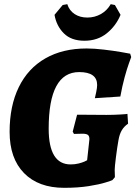

<svg xmlns="http://www.w3.org/2000/svg" viewBox="-20 -888 665 919"><path d="M590 -343 593 -296Q574 -283 563 -264.5Q552 -246 547 -217Q541 -184 535 -136.5Q529 -89 529 -75L530 -40L518 -26Q518 -25 486.5 -15Q455 -5 404 3Q353 11 287 11Q164 11 95 -59.5Q26 -130 26 -257Q26 -381 70 -471Q114 -561 197 -608.5Q280 -656 395 -656Q431 -656 477.5 -650.5Q524 -645 558.5 -639Q593 -633 603 -631L608 -615Q606 -609 597 -584.5Q588 -560 576.5 -518Q565 -476 556 -426L434 -418Q436 -425 440.5 -447Q445 -469 445 -481Q445 -543 359 -543Q213 -543 213 -272Q213 -101 318 -101Q339 -101 356.5 -105.5Q374 -110 384 -114.5Q394 -119 397 -121L406 -203Q408 -217 408 -222Q408 -237 400.5 -242.5Q393 -248 375 -248L334 -247L328 -258L349 -339L490 -338Q523 -338 556.5 -340Q590 -342 590 -343ZM510 -868 530 -864 557 -817Q535 -764 491 -728.5Q447 -693 384 -693Q321 -693 285.5 -728.5Q250 -764 241 -817L280 -864L302 -868Q312 -837 337.5 -820.5Q363 -804 398 -804Q433 -804 462.5 -820.5Q492 -837 510 -868Z"/></svg>

Font: Alegreya SC ExtraBold
Style: Italic
Weight: 800
Italic angle: -7°
Designer: Juan Pablo del Peral
Foundry: Huerta Tipografica
Version: Version 2.007; ttfautohint (v1.6)